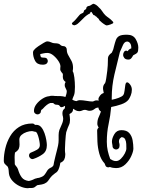

<svg xmlns="http://www.w3.org/2000/svg" viewBox="-23 -845 749 1012"><path d="M124 147Q104 147 81.5 136.5Q59 126 43 108.5Q27 91 24 70Q23 61 22.5 52Q22 43 18 34Q10 26 3.5 20Q-3 14 -3 1Q-3 -29 5 -63Q13 -97 30.5 -127Q48 -157 77 -175.5Q106 -194 147 -194Q156 -194 161 -187H169Q184 -187 194.5 -174.5Q205 -162 211.5 -143.5Q218 -125 221 -107.5Q224 -90 224 -80Q224 -48 202.5 -32.5Q181 -17 155 -8Q145 -4 137.5 -10.5Q130 -17 130 -25Q130 -38 143 -42Q156 -47 171.5 -55.5Q187 -64 187 -80Q187 -88 184.5 -102Q182 -116 177.5 -130Q173 -144 167 -150Q161 -150 155.5 -152Q150 -154 144 -154Q133 -154 117.5 -149Q102 -144 90.5 -134Q79 -124 79 -109Q79 -102 79.5 -95.5Q80 -89 80 -83Q80 -72 76.5 -62.5Q73 -53 62 -45L56 -41Q55 -35 54.5 -28.5Q54 -22 54 -16Q54 -7 54.5 2Q55 11 55 21Q59 28 64 33.5Q69 39 72 48Q80 75 92 90.5Q104 106 129 109Q135 108 140.5 106Q146 104 151 102Q155 100 159 98Q163 96 170 95L171 94Q179 92 184 92L186 91Q204 86 211.5 76.5Q219 67 225 56Q231 45 246 38L250 36Q255 33 259 26Q259 23 262 9Q265 -5 269.5 -23Q274 -41 278 -56.5Q282 -72 283 -78Q286 -93 286 -106Q286 -120 286 -133.5Q286 -147 290 -160Q295 -173 302.5 -189Q310 -205 310 -220Q310 -226 309 -229Q306 -238 306 -248Q306 -265 318 -273Q319 -275 319 -277.5Q319 -280 320 -284L319 -287Q308 -280 302 -280Q295 -280 291.5 -286.5Q288 -293 275 -293Q269 -293 265 -295.5Q261 -298 257 -302H242Q225 -297 203 -272Q198 -267 195 -266Q193 -262 193 -261Q193 -252 187.5 -247Q182 -242 175 -242Q168 -242 162 -247Q156 -252 156 -261Q156 -279 169 -296Q182 -313 201 -325Q220 -337 237 -338Q242 -340 247.5 -340Q253 -340 258 -340Q264 -340 267 -339Q283 -339 296 -338.5Q309 -338 322 -334Q325 -342 327 -350Q329 -358 329 -366Q326 -375 322 -382Q318 -389 318 -397Q318 -406 323 -413Q308 -422 308 -441Q308 -445 308.5 -448.5Q309 -452 308 -456Q301 -464 297 -471Q293 -478 295 -489Q298 -502 287 -520Q276 -538 259.5 -552Q243 -566 227 -566Q217 -566 207.5 -564Q198 -562 189 -560Q190 -544 196 -542.5Q202 -541 212 -541Q220 -541 224.5 -535.5Q229 -530 229 -523Q229 -517 224.5 -511.5Q220 -506 212 -505Q209 -504 206 -504Q203 -504 201 -504Q173 -504 162 -524.5Q151 -545 151 -568Q151 -579 162 -587Q162 -588 164 -590Q167 -593 180 -602Q193 -611 207 -619Q221 -627 225 -627Q236 -627 246 -622Q256 -617 266 -617Q287 -617 294 -609.5Q301 -602 311 -602Q319 -602 324 -596.5Q329 -591 329 -583Q329 -567 337.5 -553Q346 -539 354 -523.5Q362 -508 362 -487Q362 -483 361.5 -479Q361 -475 360 -470Q366 -461 369 -436Q372 -411 372 -387Q372 -355 367 -343Q363 -335 361.5 -330Q360 -325 358 -320Q362 -318 363 -317Q368 -315 372 -313.5Q376 -312 380 -312Q384 -314 388 -315.5Q392 -317 396 -317Q413 -317 432.5 -313.5Q452 -310 465 -310Q468 -310 473.5 -313Q479 -316 487 -316Q489 -316 491.5 -315.5Q494 -315 497 -315H498Q493 -323 499.5 -334Q506 -345 513 -350Q516 -352 519 -353Q522 -354 524 -355Q524 -357 523 -359L522 -365Q521 -369 520.5 -372.5Q520 -376 520 -380Q520 -396 531 -407Q534 -413 537 -432.5Q540 -452 542.5 -472.5Q545 -493 545 -501Q545 -524 546 -539Q547 -554 566 -567Q568 -571 570 -575.5Q572 -580 574 -585L578 -601Q583 -621 588 -634.5Q593 -648 605 -655Q617 -662 644 -662H647Q679 -662 692.5 -638.5Q706 -615 706 -594Q706 -575 701.5 -568.5Q697 -562 680 -554L678 -552Q675 -545 669 -538Q663 -531 654 -531Q639 -531 632.5 -539Q626 -547 626 -556Q626 -564 630.5 -571Q635 -578 642 -578Q646 -578 650 -575Q656 -586 669 -590V-594Q669 -609 662.5 -617.5Q656 -626 647 -626Q634 -626 625.5 -608.5Q617 -591 609 -571Q594 -512 580 -452Q566 -392 566 -331V-319Q586 -323 603 -329.5Q620 -336 626 -343Q632 -351 633.5 -367Q635 -383 637.5 -397Q640 -411 647 -411Q654 -411 663 -399Q672 -387 672 -372Q672 -356 666 -341.5Q660 -327 654 -319Q642 -304 616 -295Q590 -286 563 -281Q559 -235 549.5 -191.5Q540 -148 540 -98Q540 -72 545 -50Q550 -28 558 -7Q564 -3 571.5 0.5Q579 4 589 4Q602 4 614.5 -8.5Q627 -21 635 -36.5Q643 -52 643 -62Q643 -72 642.5 -86Q642 -100 636.5 -111Q631 -122 617 -122Q616 -122 610 -116Q604 -110 604 -99Q604 -95 606 -89L607 -83V-76Q607 -67 601.5 -62Q596 -57 589 -57Q582 -57 576 -62Q570 -67 570 -76V-77L569 -83Q568 -88 567.5 -92Q567 -96 567 -99Q567 -116 579.5 -137.5Q592 -159 617 -159Q645 -159 658.5 -143.5Q672 -128 676 -105.5Q680 -83 680 -62Q680 -47 669 -22.5Q658 2 637.5 21.5Q617 41 589 41Q571 41 556 35Q552 37 548 37Q536 37 532 26Q531 23 530 20.5Q529 18 528 16Q509 -4 500.5 -35Q492 -66 490.5 -98.5Q489 -131 489 -156Q489 -162 491.5 -166Q494 -170 497 -172Q495 -177 492.5 -181.5Q490 -186 490 -192Q490 -212 496.5 -226Q503 -240 509 -257Q496 -266 496 -278Q484 -278 476 -271Q471 -267 464.5 -264Q458 -261 448 -261Q442 -261 436 -263.5Q430 -266 424 -266Q417 -266 410 -262.5Q403 -259 395 -259Q385 -259 377 -263Q369 -267 362 -272V-269Q362 -262 358.5 -256Q355 -250 345 -245L343 -244Q346 -225 346 -213Q346 -197 340.5 -186Q335 -175 326 -148Q325 -144 323.5 -129.5Q322 -115 321 -97Q320 -79 319.5 -63.5Q319 -48 320 -42Q321 -38 321 -35Q321 -32 321 -29Q321 -15 315.5 -4Q310 7 295 13Q295 13 293 24Q291 35 285.5 48Q280 61 269 67L265 70Q249 82 242 92Q235 102 229.5 109.5Q224 117 212 122.5Q200 128 174 131L172 132Q165 138 159 142Q153 146 142 146H130Q129 146 127.5 146.5Q126 147 124 147ZM539 -711Q535 -711 523 -719.5Q511 -728 509 -731Q506 -734 504 -735Q502 -736 500 -740Q497 -747 493.5 -749Q490 -751 486 -756Q484 -759 482 -759Q480 -759 479 -761Q479 -762 478.5 -762.5Q478 -763 478 -763Q474 -765 471 -765.5Q468 -766 466 -772Q463 -775 461 -779.5Q459 -784 454 -782Q454 -775 449 -773Q444 -771 437 -766L430 -761Q427 -759 421.5 -753.5Q416 -748 413 -745Q392 -724 385.5 -719Q379 -714 371 -712H368Q361 -712 357.5 -717Q354 -722 359 -726Q370 -735 376.5 -743Q383 -751 396 -766Q401 -772 408.5 -774.5Q416 -777 417 -780L421 -791Q424 -793 427.5 -795Q431 -797 431 -798Q432 -807 436 -810Q440 -813 451 -815Q453 -816 460 -820.5Q467 -825 469 -825Q472 -825 476 -823Q484 -820 490 -814Q492 -813 493.5 -811Q495 -809 497 -807Q508 -798 515.5 -786Q523 -774 533 -764Q542 -756 551 -750Q560 -744 572 -731Q574 -729 574 -726Q576 -722 560.5 -716.5Q545 -711 539 -711Z"/></svg>

Font: RU Serius
Style: Regular
Weight: 400
Designer: Robert E. Leuschke
Foundry: Robert E. Leuschke
Version: Version 1.011; ttfautohint (v1.8.3)